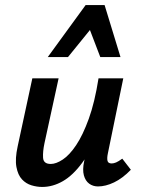

<svg xmlns="http://www.w3.org/2000/svg" viewBox="-20 -731 559 760"><path d="M147 9Q126 9 104.5 2.5Q83 -4 67 -21Q51 -38 45 -70Q39 -102 50 -152L108 -421H212L156 -164Q149 -131 150.5 -106.5Q152 -82 181 -82Q202 -82 228.5 -99.5Q255 -117 281.5 -156.5Q308 -196 331.5 -261Q355 -326 370 -421H429Q406 -303 374.5 -220.5Q343 -138 306 -87.5Q269 -37 229 -14Q189 9 147 9ZM368 7Q348 7 333 -4Q318 -15 312 -37Q306 -59 313 -92L383 -421H468L407 -124Q403 -105 405.5 -94.5Q408 -84 422 -84Q430 -84 439.5 -88Q449 -92 464 -103L498 -59Q465 -25 431.5 -9Q398 7 368 7ZM169 -505 319 -711H394L361 -643L249 -505ZM377 -505 325 -641 319 -711H394L457 -505Z"/></svg>

Font: Ysabeau Office
Style: Bold Italic
Weight: 700
Italic angle: -12°
Designer: Christian Thalmann (Catharsis Fonts)
Version: Version 2.001;gftools[0.9.30]; featfreeze: tnum,lnum,ss02